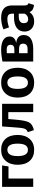

<svg xmlns="http://www.w3.org/2000/svg" viewBox="1314 -1900 602 3269"><g transform="rotate(-90 1614.5 -265.0)"><path d="M210 0H68V-530H433L416 -421H210Z M952 -265Q952 -138 884 -61Q816 16 698 16Q579 16 511.5 -58.5Q444 -133 444 -265Q444 -393 512 -469.5Q580 -546 699 -546Q818 -546 885 -471.5Q952 -397 952 -265ZM699 -440Q592 -440 592 -265Q592 -90 698 -90Q804 -90 804 -265Q804 -440 699 -440Z M1097 -530H1482V0H1340V-424H1223L1212 -295Q1198 -131 1166.5 -71.5Q1135 -12 1034 12L1000 -92Q1033 -106 1046.5 -124.5Q1060 -143 1067 -179Q1074 -215 1080 -304Z M2096 -265Q2096 -138 2028 -61Q1960 16 1842 16Q1723 16 1655.5 -58.5Q1588 -133 1588 -265Q1588 -393 1656 -469.5Q1724 -546 1843 -546Q1962 -546 2029 -471.5Q2096 -397 2096 -265ZM1843 -440Q1736 -440 1736 -265Q1736 -90 1842 -90Q1948 -90 1948 -265Q1948 -440 1843 -440Z M2517 -290Q2653 -275 2653 -162Q2653 -80 2590 -40Q2527 0 2419 0H2202V-524Q2314 -546 2403 -546Q2508 -546 2568 -509.5Q2628 -473 2628 -402Q2628 -310 2517 -290ZM2401 -452Q2376 -452 2344 -449V-321H2411Q2487 -321 2487 -387Q2487 -452 2401 -452ZM2415 -96Q2506 -96 2506 -172Q2506 -207 2485 -224Q2464 -241 2416 -241H2344V-96Z M3157 -147Q3157 -116 3166 -101.5Q3175 -87 3195 -80L3165 14Q3118 9 3088.5 -8.5Q3059 -26 3043 -63Q2990 16 2884 16Q2805 16 2758.5 -29.5Q2712 -75 2712 -148Q2712 -235 2775.5 -281Q2839 -327 2956 -327H3017V-353Q3017 -402 2995.5 -421Q2974 -440 2923 -440Q2865 -440 2783 -412L2750 -507Q2849 -546 2946 -546Q3157 -546 3157 -361ZM2924 -86Q2984 -86 3017 -145V-246H2971Q2855 -246 2855 -160Q2855 -86 2924 -86Z"/></g></svg>

Font: Fira Sans SemiBold
Style: Regular
Weight: 600
Designer: bBox Type GmbH & Carrois Corporate GbR & Edenspiekermann AG
Foundry: bBox Type GmbH & Carrois Corporate GbR & Edenspiekermann AG
Version: Version 4.301;PS 004.301;hotconv 1.0.88;makeotf.lib2.5.64775